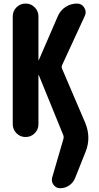

<svg xmlns="http://www.w3.org/2000/svg" viewBox="-20 -750 540 1051"><path d="M446.3 -78.1Q479.5 2 449.2 79.1L391.6 223.6Q381.8 249 359.4 264.6Q336.9 280.3 309.6 280.3Q287.1 280.3 273.4 262.2Q259.8 244.1 265.6 221.7L327.1 10.7Q330.1 -1 326.2 -10.7L192.4 -338.9Q192.4 -339.8 191.4 -339.8Q190.4 -339.8 190.4 -338.9V-70.3Q190.4 -41 169.9 -20.5Q149.4 0 120.1 0Q90.8 0 70.3 -20.5Q49.8 -41 49.8 -70.3V-660.2Q49.8 -689.5 70.3 -710Q90.8 -730.5 120.1 -730.5Q149.4 -730.5 169.9 -710Q190.4 -689.5 190.4 -660.2V-420.9Q190.4 -419.9 191.4 -419.9Q192.4 -419.9 192.4 -420.9L296.9 -662.1Q310.5 -693.4 338.9 -711.9Q367.2 -730.5 401.4 -730.5Q427.7 -730.5 441.4 -708Q455.1 -685.5 444.3 -663.1L320.3 -394.5Q315.4 -383.8 319.3 -375Z"/></svg>

Font: Rounded-X Mgen+ 2m bold
Style: Bold
Weight: 700
Designer: [Source Han Sans]
Ryoko NISHIZUKA  (kana & ideographs); Paul D. Hunt (Latin, Greek & Cyrillic); Wenlong ZHANG  (bopomofo
Version: Version 1.059.20150602